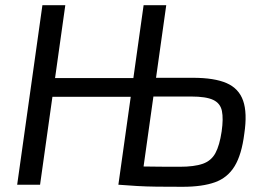

<svg xmlns="http://www.w3.org/2000/svg" viewBox="-20 -710 1016 738"><path d="M721 -411Q804 -411 851 -390.5Q898 -370 914.5 -323Q931 -276 919 -196Q909 -116 882 -71.5Q855 -27 806.5 -9.5Q758 8 682 8Q624 8 583 7.5Q542 7 507.5 5Q473 3 435 0L458 -72Q479 -71 535.5 -70Q592 -69 670 -69Q727 -69 759.5 -80.5Q792 -92 808 -121.5Q824 -151 832 -205Q839 -254 833 -283.5Q827 -313 799.5 -326Q772 -339 715 -339H496L507 -411ZM231 -690 134 0H46L143 -690ZM503 -410 493 -338H174L184 -410ZM619 -690 522 0H435L532 -690Z"/></svg>

Font: Exo 2
Style: Italic
Weight: 400
Italic angle: -8°
Designer: Natanael Gama
Foundry: Natanael Gama
Version: Version 2.010